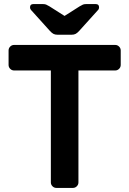

<svg xmlns="http://www.w3.org/2000/svg" viewBox="-20 -920 633 940"><path d="M22 0ZM571 -673V-602Q571 -591 563 -583Q555 -575 544 -575H364V-27Q364 -16 356 -8Q348 0 337 0H256Q245 0 237 -8Q229 -16 229 -27V-575H49Q38 -575 30 -583Q22 -591 22 -602V-673Q22 -684 30 -692Q38 -700 49 -700H544Q555 -700 563 -692Q571 -684 571 -673ZM224 -769 132 -871Q127 -876 127 -884Q127 -900 143 -900H191Q200 -900 206 -897.5Q212 -895 222 -889L296 -842L370 -889Q380 -895 386 -897.5Q392 -900 401 -900H449Q465 -900 465 -884Q465 -876 460 -871L368 -769Q358 -758 350 -754Q342 -750 331 -750H261Q250 -750 242 -754Q234 -758 224 -769Z"/></svg>

Font: Hezaedrus Medium
Style: Regular
Weight: 500
Designer: Hubert & Fischer
Foundry: Hubert & Fischer
Version: Version 1.10;September 3, 2019;FontCreator 11.5.0.2425 64-bi